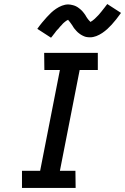

<svg xmlns="http://www.w3.org/2000/svg" viewBox="-20 -932 620 952"><path d="M355 0H89V-85H179L277 -585H200L199 -670H465V-585H375L277 -85H354ZM233 -745 165 -789Q177 -806 189 -820.5Q201 -835 212 -847Q223 -859 233.5 -869Q244 -879 258 -888.5Q272 -898 287.5 -904Q303 -910 319 -910Q324 -910 329 -909Q334 -908 339 -907Q344 -906 348 -904.5Q352 -903 356.5 -901Q361 -899 364.5 -896.5Q368 -894 371.5 -891.5Q375 -889 379 -885.5Q383 -882 386.5 -878.5Q390 -875 392.5 -871.5Q395 -868 398 -864.5Q401 -861 403 -857.5Q405 -854 407 -850.5Q409 -847 412.5 -842Q416 -837 419 -833.5Q422 -830 425.5 -826.5Q429 -823 428 -822Q428 -821 428 -821H425Q425 -822 429.5 -824Q434 -826 437 -828.5Q440 -831 444 -834Q448 -837 450 -839Q452 -841 454 -843Q456 -845 458 -847Q460 -849 462.5 -851.5Q465 -854 467.5 -856.5Q470 -859 472 -861.5Q474 -864 476.5 -867Q479 -870 482 -873.5Q485 -877 487.5 -880.5Q490 -884 493 -887.5Q496 -891 499 -895Q502 -899 505 -903Q508 -907 512 -912L580 -868Q568 -851 556 -836Q544 -821 533.5 -809.5Q523 -798 512 -788Q501 -778 487 -768.5Q473 -759 457.5 -753Q442 -747 426 -747Q421 -747 416 -747.5Q411 -748 406 -749Q401 -750 397 -752Q393 -754 388.5 -756Q384 -758 380.5 -760.5Q377 -763 373.5 -765.5Q370 -768 366 -771.5Q362 -775 359 -778.5Q356 -782 353 -785.5Q350 -789 347 -792.5Q344 -796 342.5 -799.5Q341 -803 338.5 -806Q336 -809 332.5 -814.5Q329 -820 326 -823.5Q323 -827 320 -830.5Q317 -834 317 -835H318Q319 -835 319.5 -835.5Q320 -836 320 -835L316 -833Q311 -831 308 -828.5Q305 -826 301 -823Q297 -820 295 -818Q293 -816 291 -814Q289 -812 287.5 -810Q286 -808 283.5 -805.5Q281 -803 278.5 -800.5Q276 -798 274 -795Q272 -792 269 -789Q266 -786 263 -783Q260 -780 257.5 -776.5Q255 -773 252.5 -769.5Q250 -766 246.5 -762Q243 -758 240 -753.5Q237 -749 233 -745Z"/></svg>

Font: Lode Dark
Style: Bold Italic
Weight: 700
Italic angle: -11°
Monospace: yes
Designer: Belleve Invis
Foundry: Belleve Invis
Version: Version 29.2.0; ttfautohint (v1.8.3)